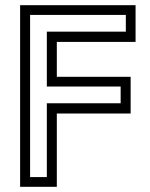

<svg xmlns="http://www.w3.org/2000/svg" viewBox="-20 -720 580 740"><path d="M57.5 0V-700H502.5V-558.5H199V-424H483.5V-282.5H199V0ZM96 -37.5H160.5V-322H445V-386.5H160.5V-598H465V-662.5H96Z"/></svg>

Font: Tourney
Style: Regular
Weight: 400
Designer: Tyler Finck
Foundry: Etcetera Type Co
Version: Version 1.015